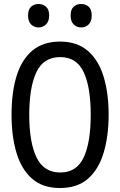

<svg xmlns="http://www.w3.org/2000/svg" viewBox="-20 -935 603 965"><path d="M281 10Q194 10 140.5 -37.5Q87 -85 62.5 -168Q38 -251 38 -358Q38 -471 63.5 -553.5Q89 -636 143 -681Q197 -726 282 -726Q368 -726 422 -679Q476 -632 501 -549Q526 -466 526 -359Q526 -251 501 -167.5Q476 -84 422.5 -37Q369 10 281 10ZM283 -68Q365 -68 400.5 -143.5Q436 -219 436 -358Q436 -497 400.5 -572.5Q365 -648 283 -648Q198 -648 162.5 -571.5Q127 -495 127 -358Q127 -220 163.5 -144Q200 -68 283 -68ZM388 -797Q366 -797 350.5 -812Q335 -827 335 -857Q335 -888 350.5 -901.5Q366 -915 388 -915Q410 -915 425.5 -901.5Q441 -888 441 -857Q441 -827 425.5 -812Q410 -797 388 -797ZM174 -797Q152 -797 136.5 -812Q121 -827 121 -857Q121 -888 136.5 -901.5Q152 -915 174 -915Q195 -915 211 -901.5Q227 -888 227 -857Q227 -827 211 -812Q195 -797 174 -797Z"/></svg>

Font: Noto Sans Mono SemiCondensed
Style: Regular
Weight: 400
Width: 4
Designer: Monotype Design Team
Foundry: Monotype Imaging Inc.
Version: Version 2.014